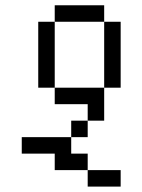

<svg xmlns="http://www.w3.org/2000/svg" viewBox="-20 -645 540 728"><path d="M375 -562.5H187.5V-625H375ZM62.5 -125H250V-62.5H312.5V0H187.5V-62.5H62.5ZM125 -562.5H187.5V-312.5H125ZM187.5 -312.5H375V-187.5H312.5V-250H187.5ZM250 -187.5H312.5V-125H250ZM312.5 0H437.5V62.5H312.5ZM375 -562.5H437.5V-312.5H375Z"/></svg>

Font: 寒蝉点阵体 16px
Style: Regular
Weight: 400
Designer: Designed by Warren2060
Foundry: ChillType
Version: Version 1.000